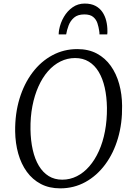

<svg xmlns="http://www.w3.org/2000/svg" viewBox="-20 -1022 726 1052"><path d="M310 10Q249.5 10 203.8 -14Q158 -38 127 -80.8Q96 -123.5 80 -180.2Q64 -237 63 -302.5Q62 -399.5 87 -481.5Q112 -563.5 158 -624.5Q204 -685.5 266.8 -719.2Q329.5 -753 403.5 -753Q465 -753 510.8 -728.5Q556.5 -704 587 -661Q617.5 -618 633 -562Q648.5 -506 649 -442.5Q650.5 -346.5 626.2 -264.2Q602 -182 556.2 -120.5Q510.5 -59 447.8 -24.5Q385 10 310 10ZM321 -37.5Q363.5 -37.5 401.2 -56.5Q439 -75.5 469.5 -110.8Q500 -146 522 -194.8Q544 -243.5 555.2 -303.2Q566.5 -363 566 -431Q565 -492 553.8 -542Q542.5 -592 520.8 -628.2Q499 -664.5 466.8 -684.2Q434.5 -704 391.5 -704Q349 -704 311.2 -685.2Q273.5 -666.5 243 -631.8Q212.5 -597 190.8 -548.5Q169 -500 157.5 -440.5Q146 -381 147 -313Q148 -251.5 159.5 -200.8Q171 -150 193 -113.5Q215 -77 247 -57.2Q279 -37.5 321 -37.5ZM444 -1002.5Q479 -1002.5 503 -989.8Q527 -977 541.2 -955.8Q555.5 -934.5 562 -908.2Q568.5 -882 568.5 -854Q568.5 -848.5 568.5 -843.2Q568.5 -838 567.5 -833.5H525Q525 -838 524.8 -843Q524.5 -848 523.5 -853Q520.5 -874 513.8 -894.8Q507 -915.5 490.5 -929.2Q474 -943 442 -943Q406 -943 385.8 -925.5Q365.5 -908 356 -882.8Q346.5 -857.5 342.5 -833.5H301.5Q301.5 -840.5 302.2 -846.8Q303 -853 304 -859.5Q311 -897 330 -929.5Q349 -962 378 -982.2Q407 -1002.5 444 -1002.5Z"/></svg>

Font: Merriweather 20pt Light
Style: Italic
Weight: 300
Italic angle: -7.8°
Version: Version 2.101